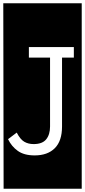

<svg xmlns="http://www.w3.org/2000/svg" viewBox="-32 -937 518 1170"><path d="M-10 213 -12 -917H466V213ZM346 -586H418V-650H144V-586H273V-166Q273 -117 249.5 -88Q226 -59 173 -59Q140 -59 115.5 -73.5Q91 -88 70 -129L17 -89Q38 -45 76.5 -17.5Q115 10 179 10Q258 10 302 -34Q346 -78 346 -166Z"/></svg>

Font: Zilla Slab Highlight Regular
Style: Regular
Weight: 400
Designer: Typotheque Type Foundry
Foundry: Typotheque type foundry
Version: Version 1.1; 2017; ttfautohint (v1.6)